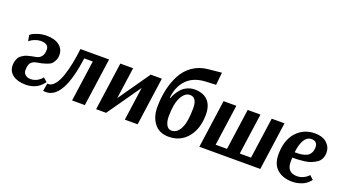

<svg xmlns="http://www.w3.org/2000/svg" viewBox="-59 -1311 3350 1877"><g transform="rotate(20 1615.5 -372.5)"><path d="M423 -83Q421 -79 416.5 -73Q412 -67 395.5 -50.5Q379 -34 360 -21.5Q341 -9 309 1Q277 11 241 11Q154 11 104.5 -25.5Q55 -62 55 -126Q55 -151 61.5 -171.5Q68 -192 76 -206Q84 -220 101 -232Q118 -244 130 -250Q142 -256 165.5 -262.5Q189 -269 200.5 -271Q212 -273 238 -278Q317 -291 317 -381Q317 -442 234 -442Q205 -442 175.5 -430.5Q146 -419 132 -408L117 -396L106 -458Q112 -464 124.5 -472.5Q137 -481 179.5 -495.5Q222 -510 271 -510Q355 -510 403 -473Q451 -436 451 -374Q451 -342 438.5 -317.5Q426 -293 413 -279.5Q400 -266 368.5 -255Q337 -244 323 -241Q309 -238 272 -231Q265 -230 262 -229Q228 -223 208.5 -200Q189 -177 189 -122Q189 -93 210.5 -75Q232 -57 264 -57Q286 -57 306.5 -63.5Q327 -70 340.5 -79Q354 -88 364 -96.5Q374 -105 378 -112L383 -118Z M852 0H719L779 -427H690Q632 11 450 11Q436 11 421 8L435 -72Q438 -71 445 -71Q481 -71 512 -109Q543 -147 564.5 -211Q586 -275 600.5 -347.5Q615 -420 624 -500H922Z M1471 -500 1401 0H1268L1316 -347L1073 0H969L1039 -500H1172L1126 -172L1355 -500Z M1883 -620Q1758 -614 1688.5 -542Q1619 -470 1608 -353H1616Q1622 -374 1636 -398.5Q1650 -423 1673 -449.5Q1696 -476 1732.5 -493.5Q1769 -511 1811 -511Q1899 -511 1947.5 -461.5Q1996 -412 1996 -316Q1996 -170 1922 -79.5Q1848 11 1725 11Q1627 11 1575.5 -56Q1524 -123 1524 -222Q1524 -319 1542.5 -404.5Q1561 -490 1599.5 -564Q1638 -638 1705.5 -685.5Q1773 -733 1864 -742L2003 -756L1990 -625ZM1785 -445Q1732 -445 1696 -376Q1660 -307 1660 -177Q1660 -123 1678.5 -89Q1697 -55 1732 -55Q1790 -55 1824 -123Q1858 -191 1858 -334Q1858 -445 1785 -445Z M2677 0H2043L2113 -500H2246L2186 -73H2304L2364 -500H2497L2437 -73H2554L2614 -500H2747Z M3196 -75Q3194 -72 3189.5 -66Q3185 -60 3169 -45Q3153 -30 3133.5 -19Q3114 -8 3081 1.5Q3048 11 3011 11Q2914 11 2854.5 -40.5Q2795 -92 2795 -195Q2795 -343 2870 -426.5Q2945 -510 3063 -510Q3141 -510 3186 -470Q3231 -430 3231 -370Q3231 -334 3217 -306Q3203 -278 3176.5 -261.5Q3150 -245 3122.5 -234Q3095 -223 3057 -218.5Q3019 -214 2992.5 -212.5Q2966 -211 2933 -211Q2932 -197 2932 -167Q2932 -56 3037 -56Q3071 -56 3101 -70Q3131 -84 3144 -98L3156 -111ZM3047 -446Q3005 -446 2976 -401Q2947 -356 2937 -268Q2967 -268 2988 -269.5Q3009 -271 3034.5 -278Q3060 -285 3075.5 -296.5Q3091 -308 3101.5 -330Q3112 -352 3112 -383Q3112 -446 3047 -446Z"/></g></svg>

Font: Arsenal
Style: Bold Italic
Weight: 700
Italic angle: -9.10001°
Designer: Andrij Shevchenko
Foundry: Stairsfor
Version: Version 2.001;PS 002.001;hotconv 1.0.88;makeotf.lib2.5.64775